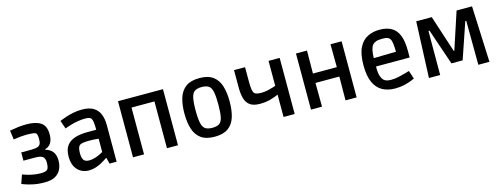

<svg xmlns="http://www.w3.org/2000/svg" viewBox="-19 -1259 5032 1934"><g transform="rotate(-15 2497.5 -292.5)"><path d="M278 14Q211 14 158 2.5Q105 -9 74.5 -20.5Q44 -32 44 -32L76 -123Q76 -123 102.5 -113.5Q129 -104 172.5 -94.5Q216 -85 266 -85Q318 -85 333.5 -104Q349 -123 349 -175Q349 -218 327 -235.5Q305 -253 248 -253H126V-339H226Q271 -339 294.5 -346.5Q318 -354 326.5 -372.5Q335 -391 335 -425Q335 -476 318 -487Q307 -493 282 -495.5Q257 -498 227 -498Q197 -498 165.5 -495Q134 -492 87 -485L74 -580Q123 -589 163 -594Q203 -599 251 -599Q345 -599 397.5 -564.5Q450 -530 450 -442Q450 -382 427.5 -349.5Q405 -317 368 -308V-301Q411 -292 439.5 -258.5Q468 -225 468 -163Q468 -116 450 -75.5Q432 -35 390.5 -10.5Q349 14 278 14Z M739 13Q668 13 622 -36Q576 -85 576 -175Q576 -247 606.5 -288Q637 -329 692.5 -346.5Q748 -364 823 -364H915Q915 -411 911.5 -439.5Q908 -468 899 -482Q891 -493 876.5 -497.5Q862 -502 835 -502Q798 -502 760 -495.5Q722 -489 690.5 -480Q659 -471 639.5 -464Q620 -457 620 -457L590 -543Q590 -543 609.5 -551Q629 -559 662.5 -570Q696 -581 738.5 -589.5Q781 -598 827 -598Q902 -598 946.5 -571Q991 -544 1010.5 -495.5Q1030 -447 1030 -382V0H956L941 -63H935Q929 -59 911 -47Q893 -35 866.5 -21Q840 -7 807 3Q774 13 739 13ZM767 -84Q799 -84 830.5 -94Q862 -104 884.5 -115.5Q907 -127 915 -132V-270Q908 -271 883 -273.5Q858 -276 817 -276Q737 -276 717 -259Q695 -240 695 -178Q695 -128 711.5 -106Q728 -84 767 -84Z M1201 0V-585H1670V0H1555V-488H1436H1316V0Z M2052 13Q1962 13 1910.5 -24Q1859 -61 1837 -129.5Q1815 -198 1815 -292Q1815 -386 1837 -454.5Q1859 -523 1910.5 -560.5Q1962 -598 2052 -598Q2141 -598 2192.5 -560.5Q2244 -523 2265.5 -454.5Q2287 -386 2287 -292Q2287 -198 2265.5 -129.5Q2244 -61 2192.5 -24Q2141 13 2052 13ZM2052 -80Q2097 -80 2122.5 -96Q2148 -112 2158.5 -158Q2169 -204 2169 -292Q2169 -381 2158.5 -427Q2148 -473 2122 -489Q2096 -505 2052 -505Q2006 -505 1980 -489Q1954 -473 1943 -427Q1932 -381 1932 -292Q1932 -204 1943 -158Q1954 -112 1980 -96Q2006 -80 2052 -80Z M2771 0V-233Q2736 -217 2687 -203Q2638 -189 2578 -189Q2510 -189 2474 -215Q2438 -241 2424.5 -289Q2411 -337 2411 -401V-585H2526V-430Q2526 -380 2531 -351Q2536 -322 2549 -309Q2558 -300 2578.5 -296.5Q2599 -293 2619 -293Q2653 -293 2686.5 -300.5Q2720 -308 2743 -315.5Q2766 -323 2771 -325V-585H2887V0Z M3057 0V-585H3172L3170 -346H3419L3417 -585H3533V0H3417L3419 -248H3170L3172 0Z M3933 14Q3858 14 3802 -16Q3746 -46 3714.5 -113Q3683 -180 3683 -293Q3683 -410 3716 -476.5Q3749 -543 3805 -571Q3861 -599 3931 -599Q4002 -599 4051.5 -572.5Q4101 -546 4127 -485Q4153 -424 4153 -322V-250H3802Q3801 -180 3813.5 -147.5Q3826 -115 3840 -103Q3852 -92 3870 -86.5Q3888 -81 3915 -81Q3953 -81 3993 -89.5Q4033 -98 4065 -107.5Q4097 -117 4110 -121L4139 -34Q4129 -29 4099.5 -17.5Q4070 -6 4027 4Q3984 14 3933 14ZM3832 -471Q3804 -436 3802 -337L4035 -342Q4034 -391 4030 -425.5Q4026 -460 4014 -478Q4007 -488 3991.5 -496Q3976 -504 3934 -504Q3889 -504 3866.5 -494.5Q3844 -485 3832 -471Z M4287 0 4311 -585H4473L4599 -199H4605L4732 -585H4893L4918 0H4802L4799 -459H4789L4661 -84H4544L4416 -459H4405L4404 0Z"/></g></svg>

Font: Ruda
Style: Bold
Weight: 700
Designer: Mariela Monsalve and Angelina Sanchez
Foundry: Mariela Monsalve and Angelina Sanchez
Version: Version 2.000